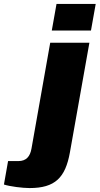

<svg xmlns="http://www.w3.org/2000/svg" viewBox="-150 -745 506 975"><path d="M113 -590H312L336 -725H137ZM0 210C130 210 182 157 205 29L304 -528H105L10 9C3 50 -17 73 -57 73H-109L-130 192C-100 202 -35 210 0 210Z"/></svg>

Font: Archivo Black
Style: Italic
Weight: 900
Italic angle: -10°
Designer: Hector Gatti
Foundry: Omnibus-Type
Version: Version 2.001